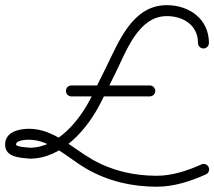

<svg xmlns="http://www.w3.org/2000/svg" viewBox="-41 -588 823 737"><path d="M761 -423C761 -423 761 -423 761 -423C761 -515 685.8 -568.2 599.3 -568.2C466.6 -568.2 414.3 -426.5 364.7 -326.5C346.5 -289.8 328.2 -253 310 -216.2C266.8 -129.1 181.2 -21 74 -21C74 -21 74.5 -21 75 -20.9C75.6 -20.9 76.1 -20.9 76.1 -20.9C64 -22.1 20.6 -23.9 20.6 -33.3C20.6 -50.4 59.5 -51.7 70.6 -51.7C152.7 -51.7 224.1 21.7 291.3 60.1C374.8 107.9 465.3 128.7 561.4 128.7C625.5 128.7 691.6 107.7 749.5 81.3C760 76.5 764.7 64.1 759.9 53.5C755.1 42.9 742.6 38.3 732.1 43.1C732.1 43.1 732.1 43.1 732.1 43.1C679.7 66.9 619.4 86.7 561.4 86.7C472.6 86.7 389.3 67.8 312.1 23.6C235.1 -20.4 165 -93.7 70.6 -93.7C32 -93.7 -21.4 -81.9 -21.4 -33.3C-21.4 16.4 35.9 17.3 71.9 20.9C71.9 20.9 72.4 20.9 73 20.9C73.5 21 74 21 74 21C198.8 21 296.7 -95 347.6 -197.6C365.8 -234.3 384.1 -271.1 402.3 -307.9C443.3 -390.5 490 -526.2 599.3 -526.2C662.5 -526.2 719 -491.4 719 -423C719 -411.4 728.4 -402 740 -402C751.6 -402 761 -411.4 761 -423ZM233 -218C233 -218 233 -218 233 -218C333.3 -218 433.7 -218 534 -218C545.6 -218 555 -227.4 555 -239C555 -250.6 545.6 -260 534 -260C534 -260 534 -260 534 -260C433.7 -260 333.3 -260 233 -260C221.4 -260 212 -250.6 212 -239C212 -227.4 221.4 -218 233 -218Z"/></svg>

Font: FRB American Cursive Guidelines Medium
Style: Italic
Weight: 500
Italic angle: -25°
Version: Version 2.0;Modular Font Editor K font №1